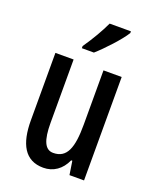

<svg xmlns="http://www.w3.org/2000/svg" viewBox="-144 -849 759 942"><g transform="rotate(20 235.5 -378.0)"><path d="M374 -757V-766H263C242 -721 213 -671 176 -617V-606H239C282 -644 349 -716 374 -757ZM408 -540H313V-256C313 -135 290 -75 219 -75C176 -75 157 -118 157 -210V-540H62V-188C62 -66 101 10 198 10C250 10 292 -19 315 -71H321L332 0H408Z"/></g></svg>

Font: Noto Sans Gurmukhi UI ExtraCondensed Medium
Style: Regular
Weight: 500
Width: 2
Designer: Jelle Bosma - Monotype Design Team
Foundry: Monotype Imaging Inc.
Version: Version 2.004